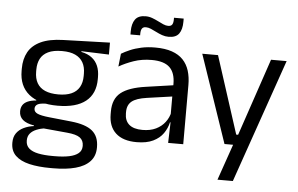

<svg xmlns="http://www.w3.org/2000/svg" viewBox="-56 -750 1583 1021"><g transform="rotate(5 735.5 -239.5)"><path d="M256.2 -145.8Q156.5 -145.8 103.1 -189.3Q49.8 -232.8 49.8 -314.2V-326.3Q49.8 -376.9 70.5 -414.4Q91.3 -451.9 136.8 -473.2Q182.4 -494.5 256.1 -496.6L504.8 -504.3V-440.5L357.8 -445.6L357.7 -441.8Q392.2 -434.8 414 -417.8Q435.9 -400.9 446.6 -375.3Q457.3 -349.8 457.3 -315.9V-305.2Q457.3 -227.3 406.4 -186.6Q355.4 -145.8 256.2 -145.8ZM252.6 122.9H264.2Q309.2 122.9 341.3 116.3Q373.3 109.7 390.8 95.1Q408.3 80.6 408.3 56.3V54.7Q408.3 26.5 388.2 11.7Q368.1 -3.1 319.2 -7.3L181.1 -20.1L203.9 -21Q176 -16.8 154.7 -7.9Q133.5 0.9 121.5 15.6Q109.5 30.3 109.5 52.4V53.5Q109.5 79.2 126.9 94.6Q144.3 109.9 176.4 116.4Q208.6 122.9 252.6 122.9ZM247.9 187.7Q182.2 187.7 134.2 176.4Q86.3 165 60.2 139.7Q34.1 114.4 34.1 72.2V70.2Q34.1 40.2 48.3 20.1Q62.5 0.1 86.9 -11.5Q111.2 -23.2 140.9 -27L140.6 -30.2Q99.5 -37.1 80.1 -54.2Q60.6 -71.3 60.6 -99V-99.5Q60.6 -118.3 69.2 -131.8Q77.8 -145.3 95.7 -153.3Q113.6 -161.3 141 -163.3V-173.3L233.8 -150L196.1 -151.2Q161.9 -150.7 148.9 -142.7Q135.8 -134.8 135.8 -119.7V-119.2Q135.8 -102.4 154.3 -93.9Q172.8 -85.4 217.6 -80.7L335.8 -68.4Q413.5 -60.3 449 -31.1Q484.5 -1.9 484.5 55.2V57.6Q484.5 103.2 457.5 132Q430.6 160.8 380.9 174.2Q331.3 187.7 262.6 187.7ZM255.1 -205.9Q296.8 -205.9 324.7 -218.3Q352.7 -230.7 366.9 -255.4Q381.1 -280.1 381.1 -315.8V-328Q381.1 -363.2 367.2 -387.5Q353.3 -411.9 325.9 -424.6Q298.5 -437.4 257.1 -437.4H254.1Q209 -437.4 180.9 -423.7Q152.7 -410 139.9 -385.3Q127.2 -360.6 127.2 -327.4V-316.1Q127.2 -280.2 141.3 -255.5Q155.4 -230.8 183.9 -218.3Q212.3 -205.9 255.1 -205.9Z M859.4 0 863 -118.6 859.9 -131.1V-286.5L860.3 -314.9Q860.3 -374.3 830.2 -403Q800 -431.7 734.4 -431.7Q682.2 -431.7 638.4 -416.5Q594.6 -401.3 560.4 -381.5L568 -450.4Q587.1 -462 613.4 -473.3Q639.7 -484.7 673.3 -492Q706.9 -499.3 747.3 -499.3Q799.8 -499.3 836.6 -486.6Q873.4 -473.9 896.2 -449.9Q919 -425.8 929.5 -392Q940 -358.1 940 -316.2V0ZM691.4 10.7Q618.9 10.7 580.3 -24.6Q541.6 -60 541.6 -125.7V-140Q541.6 -207.4 583.3 -240.7Q625 -274.1 716.2 -286.9L870.5 -309.2L874.9 -249.8L726 -228.6Q670.2 -220.7 646.2 -201.4Q622.1 -182 622.1 -144.5V-136.6Q622.1 -97.9 645.9 -77.4Q669.7 -56.8 717.1 -56.8Q758.9 -56.8 788.9 -71.4Q818.9 -86 837.4 -110.5Q856 -135.1 862.5 -165.2L875.2 -109.8H859.7Q852.6 -77.8 833.3 -50.3Q814.1 -22.8 779.5 -6.1Q744.9 10.7 691.4 10.7ZM812.6 -562.2Q794.5 -562.2 777.6 -568.2Q760.7 -574.2 745 -582.3Q729.3 -590.4 715.1 -596.4Q700.9 -602.4 688.3 -602.4Q673.8 -602.4 667.5 -593.2Q661.2 -584.1 661.2 -565.4V-556.9H609.6V-573.3Q609.6 -614.4 626.1 -637.4Q642.6 -660.5 681.6 -660.5Q700 -660.5 716.9 -654.3Q733.8 -648.1 749.3 -640.2Q764.8 -632.3 778.8 -626.1Q792.9 -619.9 805.6 -619.9Q820.4 -619.9 826.5 -629.2Q832.5 -638.5 832.5 -657.3V-665.7H884.2V-648.8Q884.2 -607.4 867.7 -584.8Q851.2 -562.2 812.6 -562.2Z M1262.7 -75.5 1220.1 -56.9 1366 -488.2H1449.3L1219.9 172H1137.8L1215.1 -50.8L1250.7 -20.2H1158.5L998.9 -488.2H1083L1216.2 -75.5Z"/></g></svg>

Font: Anek Gurmukhi Medium
Style: Regular
Weight: 500
Designer: Sarang Kulkarni (Gurmukhi), Yesha Goshar (Latin)
Foundry: Ek Type
Version: Version 1.003